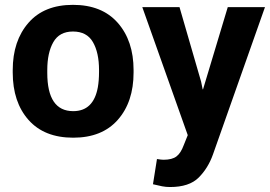

<svg xmlns="http://www.w3.org/2000/svg" viewBox="-20 -558 1115 792"><path d="M282 10Q162.5 10 97.5 -63.5Q32.5 -137 32.5 -259V-269Q32.5 -389.5 97.5 -464Q162 -538 281 -538Q400.5 -538 465.8 -463.8Q531 -389.5 531 -269V-259Q531 -137.5 466 -63.8Q401 10 282 10ZM681.5 213.5Q664.5 213.5 649 210.5Q633.5 207.5 611 202L627.5 98Q646 101 654.5 101Q690 101 708 87.2Q726 73.5 738 40.5L754.5 -0.5L567 -528.5H720.5L809.5 -221.5L816 -189.5H817.5L919.5 -528.5H1073L858.5 79Q838.5 135.5 799.5 174.5Q760.5 213.5 681.5 213.5ZM282 -99.5Q365.5 -99.5 383.5 -197.5Q388.5 -225.5 388.5 -262Q388.5 -265.5 388.5 -269Q388.5 -341 363.2 -384.5Q338 -428 281 -428Q225 -428 200 -384.2Q175 -340.5 175 -269V-259Q175 -258.5 175 -257.5Q175 -99.5 282 -99.5Z"/></svg>

Font: Roberto Sans
Style: Bold
Weight: 700
Designer: Google (font) & Cristiano Sobral (main changes)
Version: Version 1.000;October 12, 2021;FontCreator 14.0.0.2814 64-bi